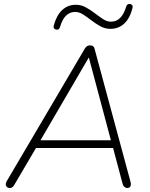

<svg xmlns="http://www.w3.org/2000/svg" viewBox="-20 -939 756 965"><path d="M29 6Q21 6 15.5 1.5Q10 -3 9 -10.5Q8 -18 13 -27L407 -696Q412 -704 418.5 -707.5Q425 -711 433 -711Q442 -711 447.5 -707Q453 -703 455 -695L635 -29Q639 -16 637.5 -8.5Q636 -1 631.5 2.5Q627 6 620 6Q612 6 605 0Q598 -6 596 -16L546 -204L570 -195H134L166 -204L52 -10Q48 -2 42 2Q36 6 29 6ZM425 -648 180 -228 157 -234H559L539 -228L427 -648ZM263 -790Q256 -791 252 -796Q248 -801 250 -810Q264 -862 292.5 -888.5Q321 -915 361 -915Q388 -915 411.5 -902Q435 -889 456.5 -872.5Q478 -856 498 -843Q518 -830 538 -830Q565 -830 584 -849Q603 -868 614 -905Q616 -913 621 -916.5Q626 -920 633 -919Q641 -918 644.5 -913Q648 -908 646 -899Q633 -847 604.5 -820.5Q576 -794 535 -794Q508 -794 484.5 -807Q461 -820 439.5 -836.5Q418 -853 398 -866Q378 -879 358 -879Q331 -879 312 -860.5Q293 -842 282 -804Q280 -797 275.5 -793Q271 -789 263 -790Z"/></svg>

Font: Nunito ExtraLight ExtraLight
Style: Italic
Weight: 250
Italic angle: -9°
Version: Version 3.602